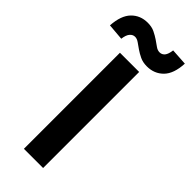

<svg xmlns="http://www.w3.org/2000/svg" viewBox="-358 -1004 1046 1046"><g transform="rotate(45 165.0 -481.5)"><path d="M91 -740H239V0H91ZM247 -791Q216 -791 193 -802Q170 -813 152 -825.5Q134 -838 118.5 -849Q103 -860 88 -860Q71 -860 58.5 -845.5Q46 -831 42 -799L-53 -807Q-48 -887 -11 -925Q26 -963 83 -963Q114 -963 136.5 -952Q159 -941 177.5 -928.5Q196 -916 211 -905Q226 -894 242 -894Q260 -894 271.5 -908Q283 -922 287 -954L383 -948Q379 -867 341.5 -829Q304 -791 247 -791Z"/></g></svg>

Font: SpoqaHanSans-Bold
Style: Regular
Weight: 700
Designer: [Spoqa Han Sans] Dong-huui Kim \uAE40 \uB3D9 \uD718   [Noto Sans] Ryoko NISHIZUKA \u897F \u585A \u6DBC \u5B50  (kana & i
Foundry: Spoqa (http://www.spoqa-han-sans.com)
Version: Version 2.000